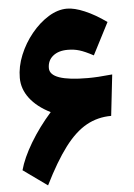

<svg xmlns="http://www.w3.org/2000/svg" viewBox="-58 -889 660 947"><g transform="rotate(-5 272.0 -415.0)"><path d="M22 -69.8Q38.1 -129.4 81.5 -202.1Q125 -274.9 185.5 -343.3Q119.1 -376.5 83.7 -423.1Q48.3 -469.7 48.3 -524.4Q48.3 -580.6 71.5 -637.2Q94.7 -693.8 133.1 -740.7Q171.4 -787.6 217.5 -816.2Q263.7 -844.7 309.6 -844.7Q346.2 -844.7 396.7 -823.2Q447.3 -801.8 503.4 -761.7L421.9 -603.5Q379.9 -626 353.3 -634Q326.7 -642.1 295.4 -642.1Q249.5 -642.1 222.4 -619.9Q195.3 -597.7 195.3 -560.1Q195.3 -494.6 382.8 -494.6Q407.2 -494.6 435.5 -496.3Q463.9 -498 503.9 -502L481 -298.8Q414.1 -298.8 358.2 -267.8Q302.2 -236.8 250 -167.7Q197.8 -98.6 141.1 15.6Z"/></g></svg>

Font: Pinar-DS3-FD Black
Style: Regular
Weight: 900
Designer: Amin Abedi
Version: Version 3.000